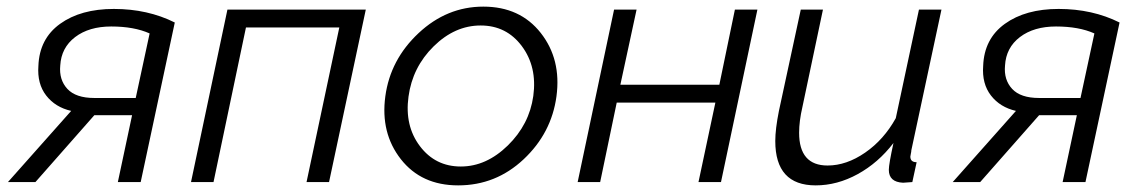

<svg xmlns="http://www.w3.org/2000/svg" viewBox="-20 -550 3434 580"><path d="M4 0 195 -215Q147 -226 119.5 -261.5Q92 -297 96 -351Q99 -433 161.5 -478Q224 -523 324 -523Q426 -523 508 -482L405 0H336L379 -202H265L87 0ZM265 -254H390L432 -449Q385 -470 316 -470Q249 -470 207 -438Q165 -406 162 -352Q158 -309 183.5 -281.5Q209 -254 265 -254Z M557 0 667 -521H1085L974 0H906L1005 -467H723L625 0Z M1364 10Q1253 10 1191 -69Q1129 -148 1144 -259Q1159 -370 1244.5 -450Q1330 -530 1440 -530Q1551 -530 1613.5 -450.5Q1676 -371 1661 -259Q1646 -148 1562 -69Q1478 10 1364 10ZM1591 -260Q1603 -348 1556.5 -410.5Q1510 -473 1432 -473Q1354 -473 1290 -410Q1226 -347 1214 -258Q1202 -170 1248.5 -108.5Q1295 -47 1372 -47Q1449 -47 1514 -110.5Q1579 -174 1591 -260Z M1725 0 1835 -521H1903L1854 -294H2153L2200 -521H2268L2158 0H2090L2141 -240H1843L1793 0Z M2322 -124Q2322 -160 2333 -215L2399 -521H2466L2404 -227Q2394 -184 2394 -149Q2394 -50 2480 -50Q2537 -50 2593.5 -89Q2650 -128 2686 -193L2756 -521H2824L2733 -96Q2733 -92 2731.5 -85.5Q2730 -79 2730 -77Q2730 -60 2749 -60L2736 0Q2709 2 2708 2Q2665 0 2665 -37Q2665 -54 2679 -118Q2633 -58 2571 -24Q2509 10 2444 10Q2322 10 2322 -124Z M2858 0 3049 -215Q3001 -226 2973.5 -261.5Q2946 -297 2950 -351Q2953 -433 3015.5 -478Q3078 -523 3178 -523Q3280 -523 3362 -482L3259 0H3190L3233 -202H3119L2941 0ZM3119 -254H3244L3286 -449Q3239 -470 3170 -470Q3103 -470 3061 -438Q3019 -406 3016 -352Q3012 -309 3037.5 -281.5Q3063 -254 3119 -254Z"/></svg>

Font: Raleway-v4020
Style: Italic
Weight: 400
Italic angle: -12°
Designer: Matt McInerney, Pablo Impallari, Rodrigo Fuenzalida
Foundry: Matt McInerney, Pablo Impallari, Rodrigo Fuenzalida
Version: Version 4.020;PS 004.020;hotconv 1.0.88;makeotf.lib2.5.64775